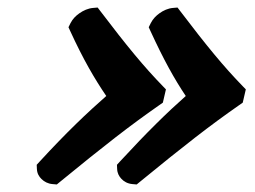

<svg xmlns="http://www.w3.org/2000/svg" viewBox="-20 -496 680 512"><path d="M475.4 -240C426.6 -196.9 372 -143.6 300.7 -66.2L291.9 -56.6L292.4 -45.4C292.8 -34.2 297.5 -25.9 303.3 -19.6C310.3 -11.9 320.2 -6.2 333.1 -5.1L344.5 -4.1L354.6 -12.4C470.4 -107.2 540.1 -161.5 616.6 -214.8L627.3 -222.3L635.5 -257.7L628.2 -265.2C576.4 -318.5 531.7 -372.8 459.7 -467.6L453.4 -475.9L441.6 -474.9C428.1 -473.8 415.6 -468.1 405 -460.4C396.3 -454.1 387.8 -445.8 382.2 -434.6L376.6 -423.4L381 -413.8C416.5 -336.3 445.6 -284.4 475.4 -240ZM263.4 -240C213.5 -196.3 158.1 -143.8 86.7 -66.2L77.9 -56.6L78.4 -45.4C78.9 -33.3 84.3 -24.8 90.6 -18.7C97.9 -11.5 107.6 -6.1 120.1 -5.1L131.5 -4.1L141.6 -12.4C257.4 -107.2 327.1 -161.5 403.6 -214.8L414.3 -222.3L422.5 -257.7L415.2 -265.2C363.4 -318.5 318.7 -372.8 246.7 -467.6L240.4 -475.9L228.6 -474.9C215 -473.8 202.3 -468.1 191.3 -460.3C182.8 -454.3 174 -446.1 168.2 -434.6L162.6 -423.4L167 -413.8C202.6 -336.1 232.8 -285 263.4 -240Z"/></svg>

Font: Linux Libertine Mono O 
Style: Mono Bold Oblique
Weight: 400
Italic angle: -13°
Designer: Philipp H. Poll
Foundry: Philipp H. Poll
Version: Version 5.1.7